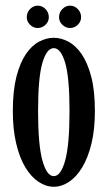

<svg xmlns="http://www.w3.org/2000/svg" viewBox="-20 -666 392 696"><path d="M175 11Q146.5 11 119.8 -6.8Q93 -24.5 72 -59.2Q51 -94 38.8 -145.2Q26.5 -196.5 26.5 -263.5Q26.5 -337 39.5 -387.8Q52.5 -438.5 73.8 -469.8Q95 -501 121.5 -515Q148 -529 175 -529Q201.5 -529 228 -515Q254.5 -501 276 -469.8Q297.5 -438.5 310.8 -387.8Q324 -337 324 -263.5Q324 -196.5 311.5 -145.2Q299 -94 278 -59.2Q257 -24.5 230.2 -6.8Q203.5 11 175 11ZM175 -27.5Q200.5 -27.5 216.2 -84Q232 -140.5 232 -263.5Q232 -385.5 216.2 -438.5Q200.5 -491.5 175 -491.5Q149.5 -491.5 133.8 -438.5Q118 -385.5 118 -263.5Q118 -140.5 133.8 -84Q149.5 -27.5 175 -27.5ZM234 -564.5Q218 -564.5 206 -576.2Q194 -588 194 -603.5Q194 -621 206 -633.2Q218 -645.5 234 -645.5Q250 -645.5 262 -633.2Q274 -621 274 -603.5Q274 -588 262 -576.2Q250 -564.5 234 -564.5ZM116.5 -564.5Q101 -564.5 89 -576.2Q77 -588 77 -603.5Q77 -621 89 -633.2Q101 -645.5 116.5 -645.5Q133 -645.5 145 -633.2Q157 -621 157 -603.5Q157 -588 145 -576.2Q133 -564.5 116.5 -564.5Z"/></svg>

Font: Imbue Thin 10pt Medium
Style: Regular
Weight: 500
Version: Version 1.102